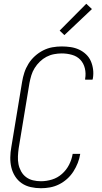

<svg xmlns="http://www.w3.org/2000/svg" viewBox="-20 -989 540 1017"><path d="M197 8Q169 8 142.5 2Q116 -4 95 -18.5Q74 -33 60 -55Q46 -77 40 -102.5Q34 -128 34.5 -155.5Q35 -183 40 -210L97 -555Q101 -580 109 -604.5Q117 -629 131 -651.5Q145 -674 165 -692Q185 -710 208.5 -722Q232 -734 257 -738.5Q282 -743 307 -743Q331 -743 354.5 -739.5Q378 -736 398.5 -726.5Q419 -717 435.5 -701.5Q452 -686 461 -665.5Q470 -645 473 -621.5Q476 -598 472 -574Q471 -572 471 -570.5Q471 -569 470 -567H431Q431 -568 431 -569.5Q431 -571 431 -572Q436 -600 429.5 -627Q423 -654 405.5 -672.5Q388 -691 361.5 -698.5Q335 -706 307 -706Q287 -706 266 -702Q245 -698 226 -688Q207 -678 191 -662.5Q175 -647 163.5 -628.5Q152 -610 146 -590Q140 -570 136 -549L79 -204Q76 -183 75 -161Q74 -139 78 -119Q82 -99 92 -81Q102 -63 118 -51Q134 -39 154.5 -34Q175 -29 197 -29Q226 -29 255.5 -38Q285 -47 308.5 -68Q332 -89 346 -116.5Q360 -144 365 -174H405Q401 -149 392 -126Q383 -103 369 -81Q355 -59 335.5 -41.5Q316 -24 293 -12.5Q270 -1 245.5 3.5Q221 8 197 8ZM321 -803 296 -827 437 -969 467 -941Z"/></svg>

Font: Iosevka Curly XLtObl
Style: Regular
Weight: 200
Italic angle: -9°
Monospace: yes
Designer: Belleve Invis
Foundry: Belleve Invis
Version: Version 11.1.0; ttfautohint (v1.8.3)